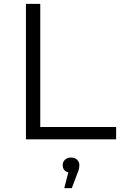

<svg xmlns="http://www.w3.org/2000/svg" viewBox="-20 -720 629 992"><path d="M114 0V-700H188V-64H580V0ZM312 252 333 171Q304 163 304 133Q304 116 316 105Q328 94 347 94Q367 94 378.5 105.5Q390 117 390 133Q390 154 379 178L351 252Z"/></svg>

Font: Montserrat
Style: Regular
Weight: 400
Designer: Julieta Ulanovsky
Foundry: Julieta Ulanovsky
Version: Version 9.000; ttfautohint (v1.8.4.7-5d5b)